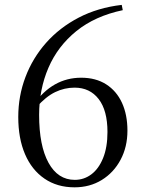

<svg xmlns="http://www.w3.org/2000/svg" viewBox="-20 -763 598 797"><path d="M289.4 14.6Q217.2 14.6 164.6 -21.5Q111.9 -57.6 83.9 -122.9Q55.8 -188.3 55.8 -277.2Q55.8 -364.4 85.7 -443.3Q115.5 -522.1 171.4 -585.3Q227.4 -648.5 306.6 -689.8Q385.8 -731.1 485.3 -742.7L489.6 -720.8Q374.7 -696.6 297.2 -634.1Q219.8 -571.5 181.1 -481.8Q142.4 -392 142.4 -285.9Q142.4 -158.3 181.4 -87.3Q220.4 -16.4 290.4 -16.4Q328.6 -16.4 359.2 -39.3Q389.8 -62.2 407.9 -106.8Q426.1 -151.5 426.1 -215.2Q426.1 -304.6 389.5 -351.9Q352.9 -399.2 289.6 -399.2Q247.6 -399.2 208.9 -380.6Q170.2 -362 131.5 -317.8L113.1 -329.4H119.8Q198.2 -440.4 317.1 -440.4Q377.5 -440.4 420.6 -413Q463.6 -385.6 486.3 -336.3Q509 -286.9 509 -220.7Q509 -153.1 480.5 -99.8Q452 -46.4 402.4 -15.9Q352.8 14.6 289.4 14.6Z"/></svg>

Font: Noto Serif JP
Style: Regular
Weight: 200
Designer: Ryoko NISHIZUKA 西塚涼子 (kana & ideographs); Frank Grießhammer (Latin, Greek & Cyrillic); Wenlong ZHANG 张文龙 (bopomofo); San
Foundry: Adobe
Version: Version 2.001;hotconv 1.1.0;makeotfexe 2.6.0